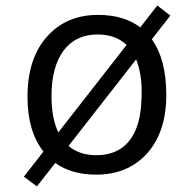

<svg xmlns="http://www.w3.org/2000/svg" viewBox="-20 -626 706 699"><path d="M336.9 -571.8Q430.7 -571.8 490.7 -526.4L552.7 -606L600.1 -569.3L532.7 -482.9Q585.4 -409.7 585.4 -280.3Q585.4 -140.6 510.3 -62Q441.4 9.8 330.1 9.8Q240.2 9.8 181.2 -32.7L114.3 52.7L66.9 17.1L138.2 -74.2Q80.1 -147.5 80.1 -273.4Q80.1 -415.5 153.3 -495.1Q223.1 -571.8 336.9 -571.8ZM440.9 -462.4Q401.4 -500.5 334.5 -500.5Q256.3 -500.5 211.9 -442.4Q167.5 -383.3 167.5 -275.9Q167.5 -195.3 192.4 -144ZM229.5 -94.7Q269 -61 330.1 -61Q449.7 -61 483.9 -181.6Q495.6 -223.1 495.8 -290.8Q496.1 -358.4 475.6 -409.7Z"/></svg>

Font: Duru Sans
Style: Regular
Weight: 400
Designer: Onur Yazõcõgil
Foundry: Onur Yazõcõgil
Version: Version 1.001